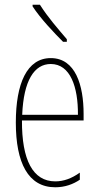

<svg xmlns="http://www.w3.org/2000/svg" viewBox="-20 -783 420 813"><path d="M149 -763H118V-756C151 -705 209 -644 247 -606H263V-617C224 -663 184 -708 149 -763ZM195 -537C94 -537 47 -429 47 -264C47 -94 99 10 214 10C255 10 290 -3 318 -22V-52C283 -27 249 -15 214 -15C119 -15 72 -106 73 -273H334V-301C334 -421 300 -537 195 -537ZM195 -512C278 -512 311 -414 310 -297H74C80 -442 125 -512 195 -512Z"/></svg>

Font: Noto Sans Myanmar ExtraCondensed Thin
Style: Regular
Weight: 100
Width: 2
Designer: Monotype Design Team
Foundry: Monotype Imaging Inc.
Version: Version 2.107